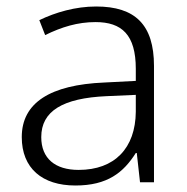

<svg xmlns="http://www.w3.org/2000/svg" viewBox="-20 -561 576 591"><path d="M276 -541C212 -541 151 -523 101 -499L119 -453C170 -478 219 -493 274 -493C355 -493 398 -454 398 -349V-312L301 -307C135 -300 47 -245 47 -139C47 -43 110 10 212 10C311 10 360 -30 398 -90H401L411 0H454V-358C454 -485 396 -541 276 -541ZM308 -265 398 -269V-217C397 -105 333 -38 222 -38C150 -38 107 -73 107 -139C107 -219 173 -259 308 -265Z"/></svg>

Font: Noto Sans Kannada Light
Style: Regular
Weight: 300
Designer: Jelle Bosma - Monotype Design Team
Foundry: Monotype Imaging Inc.
Version: Version 2.005